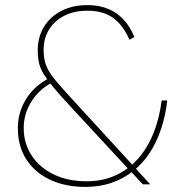

<svg xmlns="http://www.w3.org/2000/svg" viewBox="-20 -723 696 753"><path d="M540 0 491 -53 478 -66 253 -309Q214 -351 190 -380Q166 -409 152 -431.5Q138 -454 133 -476Q128 -498 128 -526Q128 -578 152.5 -618Q177 -658 221 -680.5Q265 -703 323 -703Q368 -703 403.5 -688.5Q439 -674 464.5 -646.5Q490 -619 507 -578L488 -567Q461 -627 422 -654Q383 -681 323 -681Q270 -681 231.5 -661Q193 -641 172 -606.5Q151 -572 151 -528Q151 -503 155.5 -484Q160 -465 171 -445.5Q182 -426 202.5 -402Q223 -378 255 -343L498 -78L505 -70L569 0ZM315 10Q236 10 176.5 -18Q117 -46 83.5 -97.5Q50 -149 50 -221Q50 -283 83.5 -336.5Q117 -390 183 -422L195 -404Q139 -379 106 -329Q73 -279 73 -221Q73 -160 104.5 -112.5Q136 -65 191.5 -38.5Q247 -12 319 -12Q380 -12 430.5 -34Q481 -56 519 -98Q557 -140 581 -198.5Q605 -257 614 -329H636Q629 -269 611.5 -216.5Q594 -164 566.5 -122.5Q539 -81 501.5 -51.5Q464 -22 417.5 -6Q371 10 315 10Z"/></svg>

Font: Lexend Deca Thin
Style: Regular
Weight: 250
Designer: Bonnie Shaver-Troup, Thomas Jockin
Foundry: Lexend
Version: Version 1.007